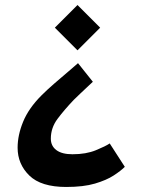

<svg xmlns="http://www.w3.org/2000/svg" viewBox="-20 -613 566 763"><path d="M288 -413 198 -503 288 -593 378 -503ZM243 130Q143 130 96.5 84.5Q50 39 50 -26Q50 -76 72 -129.5Q94 -183 145 -234Q168 -257 197.5 -282.5Q227 -308 253 -330Q279 -352 290 -362L349 -288Q349 -288 334 -274Q319 -260 301 -243Q283 -226 273 -216Q235 -176 208.5 -140.5Q182 -105 182 -62Q182 -33 204 -16.5Q226 0 268 0Q322 0 361 -16Q400 -32 416 -43L476 50Q460 66 431.5 84.5Q403 103 357.5 116.5Q312 130 243 130Z"/></svg>

Font: Rowdies Light
Style: Regular
Weight: 300
Designer: Jaikishan Patel
Version: Version 1.000; ttfautohint (v1.8.3)